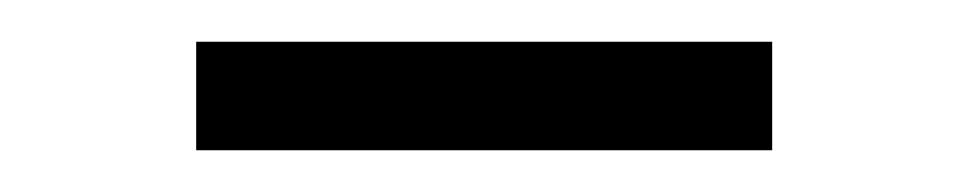

<svg xmlns="http://www.w3.org/2000/svg" viewBox="-20 -320 464 92"><path d="M74 -248V-300H350V-248Z"/></svg>

Font: Mulish ExtraLight Light
Style: Regular
Weight: 300
Version: Version 3.603